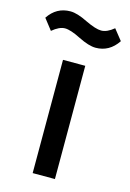

<svg xmlns="http://www.w3.org/2000/svg" viewBox="-158 -792 577 850"><g transform="rotate(15 131.0 -367.5)"><path d="M205 -608Q174 -608 126 -632Q79 -656 53 -656Q27 -656 -5 -629L-44 -679Q-7 -735 57 -735Q88 -735 136 -711Q184 -688 209 -688Q236 -688 267 -714L306 -665Q268 -608 205 -608ZM80 0V-519H182V0Z"/></g></svg>

Font: Anuphan Medium
Style: Regular
Weight: 500
Designer: Mike Abbink, Paul van der Laan, Pieter van Rosmalen, Mint Tantisuwanna
Foundry: Bold Monday; Cadson Demak
Version: Version 3.002;hotconv 1.0.109;makeotfexe 2.5.65596